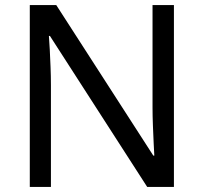

<svg xmlns="http://www.w3.org/2000/svg" viewBox="-20 -734 800 754"><path d="M663 0H558L176 -593H172Q174 -570 175.5 -538.5Q177 -507 178.5 -471.5Q180 -436 180 -399V0H97V-714H201L582 -123H586Q585 -139 583.5 -171Q582 -203 580.5 -241Q579 -279 579 -311V-714H663Z"/></svg>

Font: Noto Sans Telugu
Style: Regular
Weight: 400
Designer: Jelle Bosma - Monotype Design Team
Foundry: Monotype Imaging Inc.
Version: Version 2.003